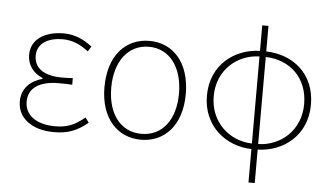

<svg xmlns="http://www.w3.org/2000/svg" viewBox="-57 -777 1849 1070"><g transform="rotate(5 868.0 -241.5)"><path d="M263 13C342 13 392 -7 452 -56L432 -84C376 -37 332 -20 267 -20C163 -20 97 -67 97 -143C97 -217 155 -261 266 -261C291 -261 311 -261 342 -259V-296C315 -294 302 -294 282 -294C170 -294 125 -341 125 -403C125 -474 190 -507 267 -507C322 -507 366 -487 412 -452L430 -480C384 -516 333 -540 269 -540C169 -540 88 -494 88 -405C88 -350 119 -304 174 -282V-277C116 -262 59 -220 59 -141C59 -51 136 13 263 13Z M750 13C880 13 977 -86 977 -262C977 -441 880 -540 750 -540C619 -540 522 -441 522 -262C522 -86 619 13 750 13ZM750 -20C633 -20 560 -115 560 -262C560 -408 633 -507 750 -507C866 -507 939 -408 939 -262C939 -115 866 -20 750 -20Z M1368 -20C1243 -23 1133 -118 1133 -264C1133 -411 1243 -504 1368 -507ZM1368 198H1403V11C1544 8 1677 -90 1677 -264C1677 -439 1550 -535 1403 -538V-681H1368V-538C1228 -535 1095 -438 1095 -264C1095 -91 1228 8 1368 11ZM1403 -507C1537 -504 1639 -412 1639 -264C1639 -117 1529 -23 1403 -20Z"/></g></svg>

Font: Harano Aji Gothic KR ExtraLight
Style: Regular
Weight: 250
Foundry: Masamichi Hosoda
Version: HaranoAjiGothicKR-ExtraLight version 20220220;ttx 4.29.1